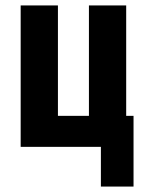

<svg xmlns="http://www.w3.org/2000/svg" viewBox="-20 -540 540 706"><path d="M351 146V0H56V-520H193V-114H307V-520H444V-114H471V146Z"/></svg>

Font: Iosevka SS18 Heavy
Style: Regular
Weight: 900
Monospace: yes
Designer: Belleve Invis
Foundry: Belleve Invis
Version: Version 25.1.1; ttfautohint (v1.8.4)